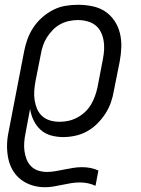

<svg xmlns="http://www.w3.org/2000/svg" viewBox="-20 -562 590 804"><path d="M168 222Q140 222 114.5 214Q89 206 69 191Q49 176 35.5 154.5Q22 133 16 107.5Q10 82 9.5 55Q9 28 14 0L81 -347Q86 -373 95 -398Q104 -423 119.5 -446.5Q135 -470 156.5 -489Q178 -508 202.5 -520.5Q227 -533 253.5 -537.5Q280 -542 306 -542Q337 -542 366.5 -536Q396 -530 419.5 -514.5Q443 -499 459 -475.5Q475 -452 482 -423.5Q489 -395 488 -364.5Q487 -334 481 -303L457 -183Q453 -158 444.5 -133.5Q436 -109 421.5 -86.5Q407 -64 387.5 -44.5Q368 -25 344.5 -12Q321 1 295 6.5Q269 12 245 12Q218 12 193 5Q168 -2 150 -18.5Q132 -35 121 -57.5Q110 -80 106 -106L87 -5Q83 14 81.5 33.5Q80 53 82.5 71Q85 89 91.5 105.5Q98 122 110.5 134.5Q123 147 140.5 152.5Q158 158 177 158Q195 158 213.5 154.5Q232 151 250.5 147.5Q269 144 287 141Q305 138 323 138Q342 138 359.5 141.5Q377 145 392 152L380 216Q365 209 348.5 205.5Q332 202 314 202Q296 202 277.5 205Q259 208 240.5 212Q222 216 204 219Q186 222 168 222ZM230 -52Q248 -52 266.5 -56Q285 -60 303 -69.5Q321 -79 336 -93Q351 -107 361 -124Q371 -141 377.5 -159Q384 -177 388 -195L411 -315Q415 -335 416 -355Q417 -375 413.5 -394Q410 -413 401.5 -429.5Q393 -446 378.5 -457Q364 -468 345 -473Q326 -478 306 -478Q288 -478 269 -474Q250 -470 232.5 -460.5Q215 -451 201 -436.5Q187 -422 176.5 -405.5Q166 -389 160 -371Q154 -353 151 -335L129 -224Q125 -203 123.5 -182.5Q122 -162 125 -142.5Q128 -123 135.5 -105.5Q143 -88 157 -75.5Q171 -63 190 -57.5Q209 -52 230 -52Z"/></svg>

Font: Lode
Style: Italic
Weight: 400
Italic angle: -11°
Monospace: yes
Designer: Belleve Invis
Foundry: Belleve Invis
Version: Version 29.2.0; ttfautohint (v1.8.3)